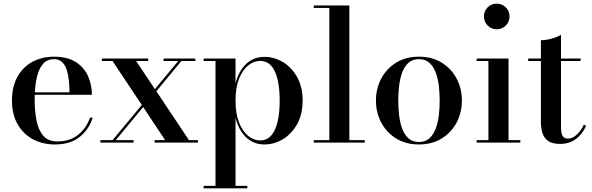

<svg xmlns="http://www.w3.org/2000/svg" viewBox="-20 -780 3238 1050"><path d="M487 -136.5Q467.5 -73.5 416.5 -31.8Q365.5 10 280.5 10Q213.5 10 160.5 -18.2Q107.5 -46.5 76.5 -100.2Q45.5 -154 45.5 -230Q45.5 -306 75.2 -359.8Q105 -413.5 157 -441.8Q209 -470 275.5 -470Q349 -470 394.8 -440.5Q440.5 -411 461.5 -363.5Q482.5 -316 482.5 -261.5H170Q169.5 -248 169.5 -234Q169.5 -174 179.5 -122Q189.5 -70 216.2 -38.2Q243 -6.5 293.5 -6.5Q362.5 -6.5 408 -43.5Q453.5 -80.5 472 -136.5ZM275.5 -456.5Q238 -456.5 216 -431.5Q194 -406.5 183.5 -365.2Q173 -324 170.5 -275H360Q360 -303 357.2 -334.5Q354.5 -366 346.2 -393.8Q338 -421.5 321.2 -439Q304.5 -456.5 275.5 -456.5Z M529 -13.5H595.5L755.5 -206L595.5 -446.5H537V-460H790.5V-446.5H724.5L827 -292.5L955 -446.5H874.5V-460H1048.5V-446.5H972L835 -281L1013.5 -13.5H1062.5V0H825.5V-13.5H883L763 -194.5L613 -13.5H710.5V0H529Z M1093.5 236.5H1158.5V-446.5H1093.5V-460H1268V-324Q1285 -391 1325.8 -430Q1366.5 -469 1426 -469Q1479.5 -469 1527.2 -440.5Q1575 -412 1605 -358.5Q1635 -305 1635 -230Q1635 -155 1605 -101.2Q1575 -47.5 1527.2 -18.8Q1479.5 10 1426 10Q1366.5 10 1325.8 -29.2Q1285 -68.5 1268 -136V236.5H1332.5V250H1093.5ZM1268 -230Q1268 -159 1287.2 -110.5Q1306.5 -62 1337.2 -37Q1368 -12 1403 -12Q1456 -12 1482.8 -69.5Q1509.5 -127 1509.5 -230Q1509.5 -333 1482.8 -390Q1456 -447 1403 -447Q1368 -447 1337.2 -422.2Q1306.5 -397.5 1287.2 -349.2Q1268 -301 1268 -230Z M1696 -13.5H1781V-736.5H1696V-750H1890.5V-13.5H1975V0H1696Z M2036 -230Q2036 -295 2064.5 -349.5Q2093 -404 2145.8 -437Q2198.5 -470 2271 -470Q2343.5 -470 2396.2 -437Q2449 -404 2477.5 -349.5Q2506 -295 2506 -230Q2506 -165 2477.5 -110.5Q2449 -56 2396.2 -23Q2343.5 10 2271 10Q2198.5 10 2145.8 -23Q2093 -56 2064.5 -110.5Q2036 -165 2036 -230ZM2158 -230Q2158 -191 2162.5 -151Q2167 -111 2179 -77.8Q2191 -44.5 2213.2 -24Q2235.5 -3.5 2271 -3.5Q2306.5 -3.5 2328.8 -24Q2351 -44.5 2363.2 -77.8Q2375.5 -111 2380 -151Q2384.5 -191 2384.5 -230Q2384.5 -269 2380 -309Q2375.5 -349 2363.2 -382.2Q2351 -415.5 2328.8 -436Q2306.5 -456.5 2271 -456.5Q2235.5 -456.5 2213.2 -436Q2191 -415.5 2179 -382.2Q2167 -349 2162.5 -309Q2158 -269 2158 -230Z M2626.5 -690Q2626.5 -719.5 2646.8 -739.8Q2667 -760 2696.5 -760Q2725.5 -760 2746 -739.8Q2766.5 -719.5 2766.5 -690Q2766.5 -661 2746 -640.5Q2725.5 -620 2696.5 -620Q2667 -620 2646.8 -640.5Q2626.5 -661 2626.5 -690ZM2586.5 -13.5H2651V-446.5H2586.5V-460H2761V-13.5H2825.5V0H2586.5Z M3185 -92Q3166 -48 3130.5 -20.5Q3095 7 3042.5 7Q2998.5 7 2976 -10.2Q2953.5 -27.5 2945.8 -55Q2938 -82.5 2938 -113V-446.5H2868.5V-460H2938V-560Q2965 -560 2996.8 -568.8Q3028.5 -577.5 3048 -590V-460H3155V-446.5H3048V-87Q3048 -49.5 3057 -35.8Q3066 -22 3086.5 -22Q3111 -22 3134.8 -44.2Q3158.5 -66.5 3173 -98.5Z"/></svg>

Font: Bodoni* 16 Medium
Style: Regular
Weight: 500
Version: Version 2.2